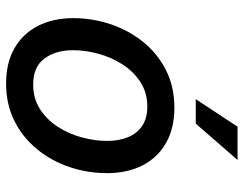

<svg xmlns="http://www.w3.org/2000/svg" viewBox="-106 -694 811 640"><g transform="rotate(90 300.0 -374.5)"><path d="M258.8 11.2Q190.4 11.2 141.8 -16.4Q93.3 -43.9 67.1 -94.5Q41 -145 41 -212.4Q41 -277.3 61.5 -337.9Q82 -398.4 120.8 -446.3Q159.7 -494.1 214.8 -522Q270 -549.8 339.4 -549.8Q407.7 -549.8 456.5 -522.2Q505.4 -494.6 531.5 -444.1Q557.6 -393.6 557.6 -325.7Q557.6 -259.8 537.1 -199.5Q516.6 -139.2 477.5 -91.6Q438.5 -43.9 383.3 -16.4Q328.1 11.2 258.8 11.2ZM262.2 -79.1Q309.1 -79.1 344.2 -101.8Q379.4 -124.5 403.1 -161.1Q426.8 -197.8 438.5 -241.2Q450.2 -284.7 450.2 -325.7Q450.2 -364.7 438 -394.8Q425.8 -424.8 400.6 -442.1Q375.5 -459.5 335.9 -459.5Q289.6 -459.5 254.4 -436.8Q219.2 -414.1 195.6 -377.4Q171.9 -340.8 159.9 -297.4Q147.9 -253.9 147.9 -211.9Q147.9 -154.3 175.5 -116.7Q203.1 -79.1 262.2 -79.1ZM311 -621.1 402.8 -760.3H513.7L392.6 -621.1Z"/></g></svg>

Font: Inter 16pt Medium
Style: Italic
Weight: 500
Italic angle: -9.3988°
Version: Version 4.001;git-66647c0bb